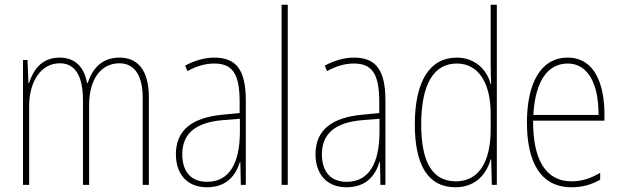

<svg xmlns="http://www.w3.org/2000/svg" viewBox="-20 -780 2620 810"><path d="M485 -537C410 -537 371 -492 350 -430H347C337 -490 302 -537 232 -537C149 -537 118 -476 102 -429H100L96 -527H77V0H103V-333C103 -433 151 -513 232 -513C287 -513 330 -475 330 -357V0H356V-336C356 -449 408 -513 484 -513C539 -513 582 -473 582 -368V0H608V-370C608 -486 559 -537 485 -537Z M884 -537C843 -537 799 -524 761 -503L771 -480C814 -504 851 -512 884 -512C959 -512 991 -471 991 -351V-303L918 -296C794 -284 722 -234 722 -129C722 -53 763 10 853 10C939 10 975 -43 992 -96H994L996 0H1017V-356C1017 -486 976 -537 884 -537ZM918 -273 992 -279V-220C991 -98 952 -13 853 -13C787 -13 749 -55 749 -129C749 -219 808 -263 918 -273Z M1194 0V-760H1168V0Z M1473 -537C1432 -537 1388 -524 1350 -503L1360 -480C1403 -504 1440 -512 1473 -512C1548 -512 1580 -471 1580 -351V-303L1507 -296C1383 -284 1311 -234 1311 -129C1311 -53 1352 10 1442 10C1528 10 1564 -43 1581 -96H1583L1585 0H1606V-356C1606 -486 1565 -537 1473 -537ZM1507 -273 1581 -279V-220C1580 -98 1541 -13 1442 -13C1376 -13 1338 -55 1338 -129C1338 -219 1397 -263 1507 -273Z M1901 10C1990 10 2034 -50 2050 -108H2052L2055 0H2076V-760H2050V-511C2050 -483 2051 -456 2052 -425H2050C2036 -481 1988 -537 1907 -537C1794 -537 1730 -439 1730 -255C1730 -82 1787 10 1901 10ZM1903 -15C1801 -15 1757 -101 1757 -255C1757 -425 1810 -512 1907 -512C1999 -512 2050 -430 2050 -300V-234C2050 -100 2002 -15 1903 -15Z M2375 -537C2258 -537 2203 -423 2203 -263C2203 -97 2260 10 2391 10C2439 10 2477 -2 2512 -22V-51C2469 -26 2434 -15 2391 -15C2283 -15 2228 -106 2229 -271H2530V-298C2530 -424 2489 -537 2375 -537ZM2375 -512C2466 -512 2506 -417 2505 -295H2230C2238 -440 2292 -512 2375 -512Z"/></svg>

Font: Noto Sans Malayalam Condensed Thin
Style: Regular
Weight: 100
Width: 3
Designer: Jelle Bosma - Monotype Design Team
Foundry: Monotype Imaging Inc.
Version: Version 2.104